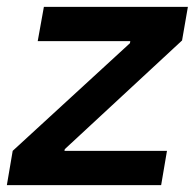

<svg xmlns="http://www.w3.org/2000/svg" viewBox="-37 -540 568 560"><path d="M-17 0H433L450 -100H151L152 -105L494 -422L511 -520H91L73 -420H343L342 -414L0 -100Z"/></svg>

Font: Fixel Display SemiBold
Style: Italic
Weight: 600
Italic angle: -10°
Designer: AlfaBravo + MacPaw
Foundry: Kyrylo Tkachov, Marchela Mozhyna, Serhii Makarenko, Maria Weinstein, Zakhar Kryvoshyya
Version: Version 1.210;Glyphs 3.2 (3217)